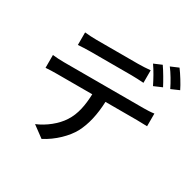

<svg xmlns="http://www.w3.org/2000/svg" viewBox="-184 -1028 1325 1298"><g transform="rotate(30 478.0 -379.0)"><path d="M76 -367C102 -369 134 -370 163 -370H439C436 -285 423 -208 381 -144C344 -86 275 -31 205 -2L293 63C376 20 448 -51 483 -116C519 -185 538 -269 542 -370H788C813 -370 846 -369 868 -368V-467C844 -463 808 -462 788 -462H163C133 -462 103 -464 76 -467ZM188 -610C214 -612 250 -614 282 -614H604C635 -614 669 -612 700 -610V-708C670 -705 634 -703 604 -703H281C250 -703 217 -705 188 -708ZM767 -623 830 -650C811 -687 776 -747 752 -781L691 -755C717 -719 748 -662 767 -623ZM799 -795C826 -760 858 -706 878 -664L940 -691C923 -727 886 -786 860 -821Z"/></g></svg>

Font: Kinto Sans Med
Style: Regular
Weight: 500
Designer: Authors: Ryoko NISHIZUKA  (kana & ideographs); Paul D. Hunt (Latin, Greek & Cyrillic); Wenlong ZHANG  (bopomofo); Sandol
Foundry: Adobe Systems Incorporated, ookami Inc.
Version: Version 0.001